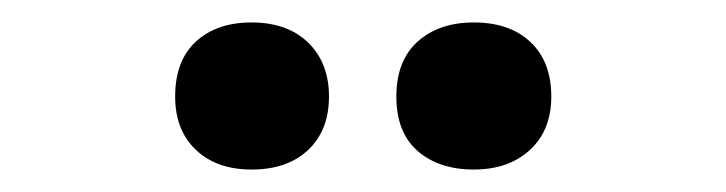

<svg xmlns="http://www.w3.org/2000/svg" viewBox="-20 -772 647 171"><path d="M136 -686Q136 -718 154.5 -735Q173 -752 204 -752Q236 -752 254.5 -734Q273 -716 273 -686Q273 -656 254.5 -638.5Q236 -621 204 -621Q173 -621 154.5 -638.5Q136 -656 136 -686ZM333 -686Q333 -718 352 -735Q371 -752 402 -752Q434 -752 452.5 -734.5Q471 -717 471 -686Q471 -656 452 -638.5Q433 -621 402 -621Q371 -621 352 -637.5Q333 -654 333 -686Z"/></svg>

Font: OpenSansMMV
Style: Bold
Weight: 700
Foundry: Ascender Corporation
Version: Version 4.001